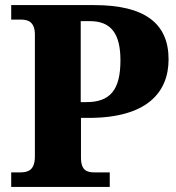

<svg xmlns="http://www.w3.org/2000/svg" viewBox="-20 -734 692 754"><path d="M24 0H411V-57H351C322 -57 298 -64 298 -115V-271H328C557 -271 642 -371 642 -501C642 -641 550 -714 350 -714H24V-657H63C89 -657 117 -649 117 -598V-120C117 -65 90 -57 59 -57H24ZM319 -333H297V-651H333C416 -651 453 -602 453 -497C453 -380 412 -333 319 -333Z"/></svg>

Font: Noto Serif Malayalam ExtraBold
Style: Regular
Weight: 800
Designer: Indian type Foundry, Jelle Bosma, Monotype Design Team
Foundry: Monotype Imaging Inc.
Version: Version 2.104